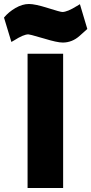

<svg xmlns="http://www.w3.org/2000/svg" viewBox="-71 -941 457 961"><path d="M0 0ZM67 -672H245V0H67ZM150 -748 125 -755Q78 -769 71 -769Q47 -769 0 -739L-14 -731L-51 -853Q-28 -881 6.5 -901Q41 -921 74 -921Q105 -921 168 -901Q231 -881 241 -881Q266 -881 314 -911L329 -920L366 -796Q365 -795 327.5 -761.5Q290 -728 243 -728Q215 -728 150 -748Z"/></svg>

Font: Cairo Black
Style: Regular
Weight: 900
Designer: Mohamed Gaber, the designers of Titillium
Foundry: Kief Type Foundry
Version: Version 2.009; ttfautohint (v1.5.33-1714) -l 8 -r 50 -G 200 